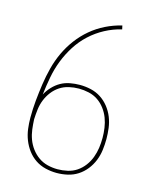

<svg xmlns="http://www.w3.org/2000/svg" viewBox="-113 -819 726 904"><g transform="rotate(15 250.0 -367.5)"><path d="M250 8Q223 8 196 1.5Q169 -5 146.5 -20Q124 -35 107.5 -57Q91 -79 81 -104.5Q71 -130 67.5 -157.5Q64 -185 64 -212Q64 -254 68 -295.5Q72 -337 78 -378Q84 -419 94.5 -459.5Q105 -500 122.5 -537.5Q140 -575 165 -608.5Q190 -642 222 -669Q254 -696 291.5 -714.5Q329 -733 370 -743L374 -725Q332 -715 293.5 -694.5Q255 -674 223 -644.5Q191 -615 167.5 -578Q144 -541 128.5 -501Q113 -461 105 -418Q97 -375 92 -332Q103 -353 120 -371Q137 -389 157.5 -400.5Q178 -412 202 -416.5Q226 -421 250 -421Q277 -421 303.5 -415Q330 -409 352.5 -394.5Q375 -380 392 -358.5Q409 -337 419 -312Q429 -287 432.5 -260Q436 -233 436 -207Q436 -180 432.5 -153Q429 -126 419 -101Q409 -76 392 -54.5Q375 -33 352.5 -18.5Q330 -4 303.5 2Q277 8 250 8ZM250 -10Q274 -10 298.5 -15.5Q323 -21 343 -34.5Q363 -48 378 -68Q393 -88 401.5 -111Q410 -134 413.5 -158Q417 -182 417 -207Q417 -231 413.5 -255.5Q410 -280 401.5 -302.5Q393 -325 378 -345Q363 -365 343 -378.5Q323 -392 298.5 -397.5Q274 -403 250 -403Q226 -403 202 -397.5Q178 -392 158 -379Q138 -366 123 -346.5Q108 -327 99 -304.5Q90 -282 87 -257.5Q84 -233 83 -209Q84 -185 87 -160.5Q90 -136 98.5 -113Q107 -90 122 -70Q137 -50 157 -36Q177 -22 201 -16Q225 -10 250 -10Z"/></g></svg>

Font: Iosevka Curly Thin
Style: Regular
Weight: 100
Monospace: yes
Designer: Belleve Invis
Foundry: Belleve Invis
Version: Version 22.1.2; ttfautohint (v1.8.4)